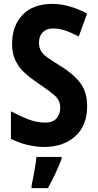

<svg xmlns="http://www.w3.org/2000/svg" viewBox="-20 -744 501 985"><path d="M427 -199Q427 -100 366 -45Q305 10 206 10Q167 10 121.5 -0.5Q76 -11 36 -32V-173Q79 -150 123.5 -132.5Q168 -115 211 -115Q253 -115 271 -138Q289 -161 289 -192Q289 -230 259 -255.5Q229 -281 184 -311Q166 -324 142.5 -340.5Q119 -357 96 -380.5Q73 -404 57.5 -438Q42 -472 42 -519Q42 -611 95.5 -667.5Q149 -724 249 -724Q289 -724 332 -712.5Q375 -701 427 -675L384 -557Q341 -579 311 -588.5Q281 -598 251 -598Q218 -598 199 -578Q180 -558 180 -526Q180 -499 191 -481.5Q202 -464 225 -448Q248 -432 283 -410Q352 -369 389.5 -321.5Q427 -274 427 -199ZM296 71Q268 145 226 221H142V208Q146 190 151 163.5Q156 137 160.5 110Q165 83 167 61H296Z"/></svg>

Font: Noto Sans Tamil Condensed
Style: Bold
Weight: 700
Width: 3
Designer: Jelle Bosma - Monotype Design Team
Foundry: Monotype Imaging Inc.
Version: Version 2.004; ttfautohint (v1.8.4.7-5d5b)